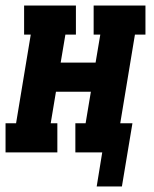

<svg xmlns="http://www.w3.org/2000/svg" viewBox="-35 -550 555 693"><path d="M405 123H314L334 0H237V-105H274L293 -219H167L148 -105H172V0H-15V-105H23L76 -425H52V-530H239V-425H201L184 -324H310L327 -425H303V-530H490V-425H452L399 -105H443Z"/></svg>

Font: Iosevka Curly Slab XBdObl
Style: Regular
Weight: 800
Italic angle: -9°
Monospace: yes
Designer: Belleve Invis
Foundry: Belleve Invis
Version: Version 11.1.0; ttfautohint (v1.8.3)